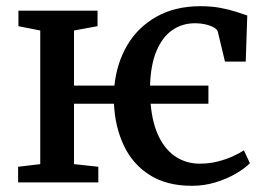

<svg xmlns="http://www.w3.org/2000/svg" viewBox="-20 -589 860 620"><path d="M599.5 11Q518.5 11 463.5 -23.8Q408.5 -58.5 380 -118.8Q351.5 -179 348 -254H219V-59L297.5 -50.5V0H38.5V-50.5L110 -59V-490.5L39.5 -504.5V-554.5H295V-504.5L219 -490.5V-312.5H349.5Q357 -385.5 391.2 -443.5Q425.5 -501.5 485.5 -535.2Q545.5 -569 628 -569Q663 -569 692 -563.5Q721 -558 742.8 -550.8Q764.5 -543.5 778.5 -539L773.5 -390H706.5L683.5 -486Q682 -494 670.2 -500.5Q658.5 -507 642.5 -510.5Q626.5 -514 610.5 -514Q568 -514 536 -491.5Q504 -469 485.2 -424.2Q466.5 -379.5 464.5 -312.5H653V-254H466.5Q472 -189 493.8 -146Q515.5 -103 549.2 -81.8Q583 -60.5 624.5 -60.5Q655 -60.5 682 -67.2Q709 -74 730.8 -83.8Q752.5 -93.5 767.5 -103.5L787 -62Q771 -45.5 742 -28.5Q713 -11.5 676.2 -0.2Q639.5 11 599.5 11Z"/></svg>

Font: Merriweather 20pt Medium
Style: Regular
Weight: 500
Version: Version 2.100